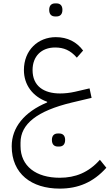

<svg xmlns="http://www.w3.org/2000/svg" viewBox="-20 -808 647 1132"><path d="M321 56H329C350 56 364 44 364 17C364 -9 350 -21 329 -21H321C300 -21 286 -9 286 17C286 44 300 56 321 56ZM305 -711H313C334 -711 348 -723 348 -750C348 -776 334 -788 313 -788H305C284 -788 270 -776 270 -750C270 -723 284 -711 305 -711ZM332 304C441 304 530 267 607 181L569 134C502 209 425 240 332 240C193 240 101 172 101 53V33C101 -77 199 -154 402 -203L520 -231L508 -287L422 -267C391 -260 361 -257 334 -257C239 -257 172 -300 172 -395C172 -476 224 -528 305 -528C355 -528 395 -512 433 -468L470 -510C432 -561 378 -589 309 -589C205 -589 121 -513 121 -395C121 -308 172 -239 258 -208V-204C123 -148 49 -56 49 54C49 217 166 304 332 304Z"/></svg>

Font: IBM Plex Arabic Light
Style: Regular
Weight: 300
Designer: Mike Abbink, Paul van der Laan, Pieter van Rosmalen, Wael Morcos, Khajak Apelian
Foundry: Bold Monday
Version: Version 1.0